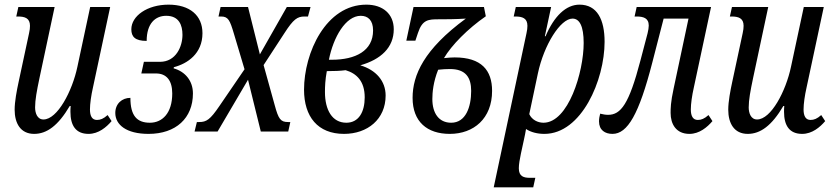

<svg xmlns="http://www.w3.org/2000/svg" viewBox="-20 -566 3595 826"><path d="M127 10C181 10 230 -25 280 -110H284C283 -100 283 -92 283 -85C283 -26 306 10 361 10C404 10 438 -19 460 -45L443 -71C425 -55 412 -50 397 -50C376 -50 367 -67 367 -95C367 -119 372 -155 380 -190L454 -536H368L313 -279C291 -174 227 -52 167 -52C140 -52 131 -80 131 -104C131 -136 138 -174 150 -231L215 -536H59L50 -495H57C87 -495 109 -488 109 -455C109 -446 108 -436 105 -423L60 -213C52 -176 43 -129 43 -94C43 -36 68 10 127 10Z M619 10C737 10 810 -58 810 -164C810 -218 777 -258 727 -272L728 -277C786 -292 851 -335 851 -423C851 -500 796 -546 705 -546C613 -546 545 -497 545 -440C545 -408 561 -390 611 -390C611 -465 648 -498 695 -498C750 -498 765 -458 765 -416C765 -366 737 -300 668 -300H599L588 -250H651C697 -250 721 -219 721 -164C721 -79 678 -38 625 -38C569 -38 541 -68 541 -145C505 -145 476 -120 476 -80C476 -29 524 10 619 10Z M817 0H916L1047 -223L1102 0H1220L1229 -41H1219C1187 -41 1178 -54 1162 -113L1114 -286L1204 -424C1242 -483 1259 -495 1290 -495H1305L1316 -536H1214L1098 -332L1047 -536H929L920 -495H931C962 -495 969 -479 986 -422L1032 -268L924 -110C884 -51 868 -41 837 -41H827Z M1460 10C1561 10 1639 -53 1639 -155C1639 -217 1598 -265 1530 -285C1618 -310 1674 -361 1674 -440C1674 -506 1627 -546 1556 -546C1382 -546 1288 -339 1288 -180C1288 -64 1347 10 1460 10ZM1532 -498C1563 -498 1585 -479 1585 -435C1585 -347 1509 -309 1408 -309H1395C1414 -406 1467 -498 1532 -498ZM1470 -38C1409 -38 1378 -93 1378 -170C1378 -194 1379 -222 1386 -260C1418 -260 1444 -261 1467 -264C1514 -250 1549 -217 1549 -147C1549 -84 1523 -38 1470 -38Z M1915 10C2018 10 2097 -56 2097 -175C2097 -264 2051 -319 1936 -319C1924 -319 1909 -318 1890 -316C1922 -371 1993 -443 2070 -496L2062 -536H1759L1728 -391H1767L1778 -424C1797 -482 1823 -483 1868 -483C1895 -483 1939 -483 1984 -486C1804 -354 1755 -243 1755 -145C1755 -42 1818 10 1915 10ZM1921 -38C1868 -38 1840 -79 1840 -140C1840 -168 1844 -214 1865 -266C1884 -268 1898 -269 1916 -269C1984 -269 2007 -232 2007 -175C2007 -106 1984 -38 1921 -38Z M2104 240H2274L2283 199H2260C2233 199 2212 193 2212 158C2212 141 2216 119 2221 95L2234 35C2237 22 2241 2 2243 -11C2264 3 2292 10 2322 10C2482 10 2581 -222 2581 -386C2581 -482 2549 -546 2473 -546C2415 -546 2364 -497 2327 -410H2324L2351 -536H2199L2190 -495H2197C2227 -495 2249 -488 2249 -455C2249 -446 2248 -436 2245 -423ZM2318 -38C2293 -38 2268 -51 2257 -75L2294 -250C2320 -373 2391 -486 2443 -486C2473 -486 2491 -454 2491 -381C2491 -256 2425 -38 2318 -38Z M2615 10C2680 10 2729 -75 2786 -296L2835 -486H2942L2878 -185C2865 -126 2865 -98 2865 -80C2865 -33 2888 10 2946 10C2989 10 3023 -19 3045 -45L3028 -71C3010 -55 2997 -50 2982 -50C2961 -50 2952 -67 2952 -95C2952 -119 2957 -155 2965 -190L3039 -536H2719L2710 -495H2718C2747 -495 2771 -489 2771 -456C2771 -447 2769 -436 2766 -423L2735 -305C2686 -118 2651 -72 2596 -72C2585 -72 2574 -74 2562 -77C2559 -66 2557 -55 2557 -44C2557 -6 2583 10 2615 10Z M3197 10C3251 10 3300 -25 3350 -110H3354C3353 -100 3353 -92 3353 -85C3353 -26 3376 10 3431 10C3474 10 3508 -19 3530 -45L3513 -71C3495 -55 3482 -50 3467 -50C3446 -50 3437 -67 3437 -95C3437 -119 3442 -155 3450 -190L3524 -536H3438L3383 -279C3361 -174 3297 -52 3237 -52C3210 -52 3201 -80 3201 -104C3201 -136 3208 -174 3220 -231L3285 -536H3129L3120 -495H3127C3157 -495 3179 -488 3179 -455C3179 -446 3178 -436 3175 -423L3130 -213C3122 -176 3113 -129 3113 -94C3113 -36 3138 10 3197 10Z"/></svg>

Font: Noto Serif ExtraCondensed
Style: Italic
Weight: 400
Width: 2
Italic angle: -12°
Designer: Monotype Design Team
Foundry: Monotype Imaging Inc.
Version: Version 2.014